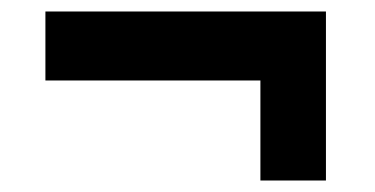

<svg xmlns="http://www.w3.org/2000/svg" viewBox="-20 -420 652 334"><path d="M59 -280H433V-106H547V-400H59Z"/></svg>

Font: RT Raleway Bold
Style: Regular
Weight: 400
Designer: Matt McInerney, Pablo Impallari, Rodrigo Fuenzalida — Edited by Milan Moffatt in April 2016
Foundry: Matt McInerney, Pablo Impallari, Rodrigo Fuenzalida — Edited by Milan Moffatt in April 2016
Version: Version 3.001